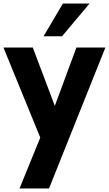

<svg xmlns="http://www.w3.org/2000/svg" viewBox="-26 -770 619 1090"><path d="M482.4 -750 326.2 -564H221.2L331.1 -750ZM407.7 -500H572.3L252.4 299.8H85L202.6 11.2L-6.3 -500H160.2L285.2 -168.9Z"/></svg>

Font: Now Alt
Style: Bold
Weight: 700
Designer: Alfredo Marco Pradil
Foundry: Alfredo Marco Pradil
Version: Version 1.002;PS 001.002;hotconv 1.0.88;makeotf.lib2.5.64775